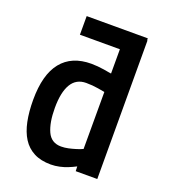

<svg xmlns="http://www.w3.org/2000/svg" viewBox="-134 -814 811 921"><g transform="rotate(20 272.0 -353.0)"><path d="M150 -717H462V-707H464L465 0H355L354 -24Q335 -14 315 -6Q298 1 275.5 6Q253 11 231 11Q180 11 144.5 -7.5Q109 -26 87.5 -60Q66 -94 56 -142.5Q46 -191 46 -252Q46 -381 98 -445.5Q150 -510 250 -510Q265 -510 282.5 -508.5Q300 -507 315 -504.5Q330 -502 341 -500Q352 -498 354 -498V-622H150ZM248 -87Q266 -87 284.5 -91Q303 -95 319 -100Q337 -105 354 -113V-404Q349 -405 319.5 -410Q290 -415 258 -415Q207 -415 182 -373Q157 -331 157 -251Q157 -176 177.5 -131.5Q198 -87 248 -87Z"/></g></svg>

Font: Panefresco 750wt
Style: Regular
Weight: 750
Foundry: Campivisivi & Chank Co
Version: Version 1.000